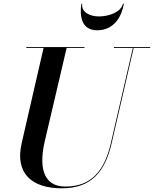

<svg xmlns="http://www.w3.org/2000/svg" viewBox="-20 -1005 834 1040"><path d="M425.5 -985H421C411 -924 418 -841 506 -841C603.5 -841 641 -924 651 -985H646C634.5 -936 564.5 -916 516 -916C467 -916 418.5 -939 425.5 -985ZM122.5 -750V-745.5H216L97.5 -230C59.5 -66 152 15 315 15C473 15 549 -73 585 -230L704 -745.5H793.5V-750H597V-745.5H699.5L580.5 -230C545.5 -77.5 473 5.5 334 5.5C205 5.5 193 -115 222.5 -240L341 -745.5H437.5V-750Z"/></svg>

Font: Bodoni* 36pt Medium
Style: Italic
Weight: 500
Italic angle: -13°
Version: Version 2.3